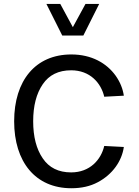

<svg xmlns="http://www.w3.org/2000/svg" viewBox="-20 -975 722 1000"><path d="M152.8 -343.3C152.8 -423.3 169.4 -487.8 202.6 -536.1C235.4 -584.5 284.7 -608.9 350.6 -608.9C448.7 -608.9 506.3 -543 522.9 -471.2L625 -476.6C619.6 -513.2 605.5 -547.9 582.5 -580.6C535.6 -646 457 -691.4 351.6 -691.4C164.1 -691.4 53.7 -554.7 53.7 -343.3C53.7 -132.3 164.1 5.4 351.6 5.4C404.3 5.4 450.2 -4.9 489.3 -25.9C566.9 -66.9 614.7 -136.7 625 -209.5L522.9 -214.8C506.3 -143.6 448.7 -77.1 350.6 -77.1C284.7 -77.1 235.4 -101.6 202.6 -150.4C169.4 -198.7 152.8 -263.2 152.8 -343.3ZM304.2 -790H414.1L496.6 -954.6H425.3L359.4 -833.5L293.9 -954.6H221.7Z"/></svg>

Font: Estedad Medium
Style: Regular
Weight: 500
Designer: Amin Abedi
Version: Version 7.3